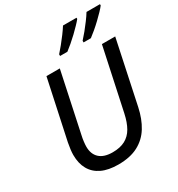

<svg xmlns="http://www.w3.org/2000/svg" viewBox="-218 -1083 1146 1234"><g transform="rotate(-30 355.0 -466.0)"><path d="M298.8 9.8Q225.1 9.8 176 -13.7Q127 -37.1 102.1 -81.3Q77.1 -125.5 77.1 -188.5Q77.1 -205.1 79.8 -228Q82.5 -251 87.4 -275.9L181.2 -713.9H280.3L186.5 -272.9Q181.6 -252 179 -229.7Q176.3 -207.5 176.3 -192.4Q176.3 -137.7 209 -107.2Q241.7 -76.7 306.2 -76.7Q361.8 -76.7 399.2 -96.7Q436.5 -116.7 459.2 -156.2Q481.9 -195.8 494.6 -254.9L592.8 -713.9H691.4L592.3 -246.1Q575.7 -167.5 540.3 -110.1Q504.9 -52.7 445.8 -21.5Q386.7 9.8 298.8 9.8ZM496.1 -782.2V-794.4Q514.2 -814 535.2 -839.6Q556.2 -865.2 576.4 -892.6Q596.7 -919.9 610.4 -942.4H710.4V-933.1Q700.2 -919.4 681.2 -899.7Q662.1 -879.9 639.2 -857.9Q616.2 -835.9 592.8 -816.2Q569.3 -796.4 550.3 -782.2ZM321.8 -782.2V-794.4Q339.4 -814 360.4 -839.6Q381.3 -865.2 401.6 -892.6Q421.9 -919.9 436 -942.4H536.1V-933.1Q525.4 -919.4 506.3 -899.7Q487.3 -879.9 464.4 -857.9Q441.4 -835.9 418.2 -816.2Q395 -796.4 376 -782.2Z"/></g></svg>

Font: Open Sans Medium
Style: Italic
Weight: 500
Italic angle: -12°
Designer: Monotype Design Team
Foundry: Monotype Imaging Inc.
Version: Version 3.000